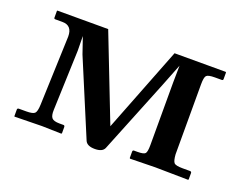

<svg xmlns="http://www.w3.org/2000/svg" viewBox="-79 -579 923 734"><g transform="rotate(20 382.5 -212.0)"><path d="M43 -436H250L384.8 -89.8L520 -436H728L730 -434.1V-407.2Q730 -402.3 725.1 -401.9H696.8Q668.9 -401.9 662.4 -394.5Q655.8 -387.2 655.8 -358.9V-74.2Q657.7 -48.3 664.3 -40.8Q670.9 -33.2 699.2 -33.2H729Q735.8 -33.2 735.8 -26.9V-1L733.9 1L600.1 -1L498 1L496.1 -1V-26.9Q496.1 -32.7 501 -33.2H515.1Q541 -33.2 547.1 -40Q553.2 -46.9 553.2 -74.2V-330.1L554.2 -397.9L518.1 -306.2L397 -5.9Q389.2 12.2 358.2 12.2Q327.1 12.2 318.8 -5.9L190.9 -311L168 -377.9L168.9 -318.8L160.2 -75.2Q159.2 -51.3 167 -42.2Q174.8 -33.2 198.2 -33.2H214.8Q219.7 -33.2 220.2 -26.9V-1L217.8 1L139.2 -1L27.8 1L26.9 -1V-27.8Q26.9 -32.7 33.2 -33.2H63Q89.8 -33.2 97.4 -40.5Q105 -47.9 106 -75.2L116.2 -356.9Q116.2 -401.9 76.2 -401.9H46.9Q42 -401.9 42 -407.2V-434.1Z"/></g></svg>

Font: Linux Libertine
Style: Semibold
Weight: 600
Designer: Philipp H. Poll
Foundry: Philipp H. Poll
Version: Version 5.1.2 ; ttfautohint (v0.9)